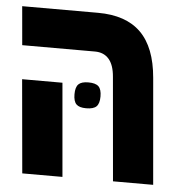

<svg xmlns="http://www.w3.org/2000/svg" viewBox="-47 -656 694 702"><g transform="rotate(5 300.0 -304.5)"><path d="M286 -467H19L6.5 -609H285Q387.5 -609 442.2 -555Q497 -501 506.5 -389.5L540.5 0H393L359.5 -380.5Q356 -424 337.2 -445.5Q318.5 -467 286 -467ZM29.5 -343H177.5L207.5 0H60ZM225 -305Q225 -331 235.8 -341.8Q246.5 -352.5 272 -352.5Q298.5 -352.5 309.5 -341.8Q320.5 -331 320.5 -305Q320.5 -279 309.5 -268.2Q298.5 -257.5 272 -257.5Q246.5 -257.5 235.8 -268.2Q225 -279 225 -305Z"/></g></svg>

Font: JuliaMono ExtraBold
Style: Italic
Weight: 800
Italic angle: -9°
Monospace: yes
Designer: cormullion
Foundry: corm
Version: Version 0.057; ttfautohint (v1.8.4)